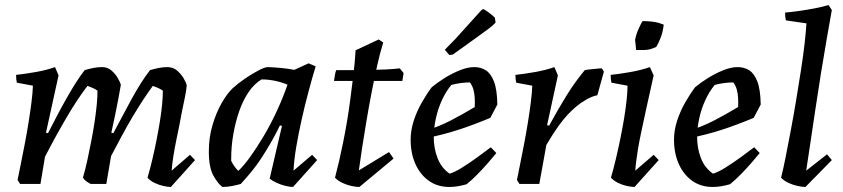

<svg xmlns="http://www.w3.org/2000/svg" viewBox="-20 -732 3355 764"><path d="M660 12Q648 12 630 8Q612 4 594.5 -4.5Q577 -13 567 -25Q577 -59 586 -97Q595 -135 602.5 -173Q610 -211 616 -247.5Q622 -284 625 -315.5Q628 -347 628 -371Q622 -376 611 -381Q600 -386 588 -390Q571 -367 550.5 -336Q530 -305 508 -268Q486 -231 464.5 -191Q443 -151 422 -111L403 0H341Q331 -5 323 -11Q315 -17 310 -25Q320 -59 328 -96.5Q336 -134 343.5 -172.5Q351 -211 356.5 -247.5Q362 -284 365 -315.5Q368 -347 368 -371Q362 -376 351 -381Q340 -386 328 -390Q310 -367 289 -335.5Q268 -304 246 -266.5Q224 -229 202 -189Q180 -149 159 -108L141 0H60L50 -16Q55 -41 62.5 -78Q70 -115 78 -156.5Q86 -198 93 -241Q100 -284 105 -323Q110 -362 111 -391L47 -403Q44 -416 44 -434Q81 -438 123 -445.5Q165 -453 199 -465L213 -432L163 -204L171 -202Q189 -237 207 -271.5Q225 -306 244 -339.5Q263 -373 281 -401.5Q299 -430 317 -453Q334 -458 351 -461.5Q368 -465 386 -465Q408 -465 423.5 -451.5Q439 -438 448.5 -421.5Q458 -405 461 -395Q457 -371 451 -339.5Q445 -308 438 -273.5Q431 -239 423 -204L431 -202Q450 -237 468 -271.5Q486 -306 504.5 -339.5Q523 -373 541 -401.5Q559 -430 577 -453Q594 -458 611.5 -461.5Q629 -465 646 -465Q669 -465 685 -451Q701 -437 711 -420Q721 -403 723 -392Q721 -369 715.5 -343.5Q710 -318 704.5 -290.5Q699 -263 694 -235Q687 -202 680.5 -169.5Q674 -137 669.5 -108Q665 -79 663 -53L736 -116L756 -95Z M865 12Q848 0 829.5 -32.5Q811 -65 811 -129Q811 -185 825.5 -234Q840 -283 861.5 -321Q883 -359 906 -381Q928 -401 956 -420Q984 -439 1009 -452Q1034 -465 1046 -465Q1073 -464 1099.5 -461.5Q1126 -459 1151 -454L1208 -480L1236 -468Q1222 -421 1207.5 -367Q1193 -313 1180.5 -257Q1168 -201 1159 -148.5Q1150 -96 1148 -53L1222 -116L1242 -95L1146 12Q1134 12 1115.5 7.5Q1097 3 1080 -5Q1063 -13 1053 -21L1102 -231L1094 -233Q1076 -196 1057.5 -164Q1039 -132 1020.5 -103.5Q1002 -75 981 -49.5Q960 -24 938 0Q924 4 904.5 8Q885 12 865 12ZM928 -52Q949 -71 975 -107Q1001 -143 1029 -190Q1057 -237 1081.5 -290Q1106 -343 1124 -395Q1101 -405 1074 -410.5Q1047 -416 1021 -416Q992 -399 969.5 -366Q947 -333 932 -290Q917 -247 908.5 -198.5Q900 -150 900 -102Q900 -99 900 -97Q900 -95 900 -92Q905 -81 912.5 -70.5Q920 -60 928 -52Z M1410 12Q1397 12 1378.5 8Q1360 4 1342 -4.5Q1324 -13 1313 -25Q1321 -55 1329 -89.5Q1337 -124 1345 -163.5Q1353 -203 1360.5 -247Q1368 -291 1374 -337.5Q1380 -384 1386 -432.5Q1392 -481 1395 -532L1487 -575L1505 -563Q1493 -525 1481.5 -474Q1470 -423 1459 -366Q1448 -309 1438.5 -252.5Q1429 -196 1421 -144.5Q1413 -93 1408 -54L1528 -127L1546 -101ZM1309 -410Q1311 -423 1313 -435Q1315 -447 1318 -453Q1345 -453 1377.5 -453Q1410 -453 1445 -453.5Q1480 -454 1513 -455.5Q1546 -457 1571 -460L1586 -441L1581 -410Z M1768 12Q1721 12 1686.5 -12.5Q1652 -37 1633 -79.5Q1614 -122 1614 -176Q1614 -213 1626 -250.5Q1638 -288 1657.5 -322.5Q1677 -357 1698 -385Q1721 -404 1750 -422Q1779 -440 1810 -452.5Q1841 -465 1867 -465Q1893 -465 1913 -452.5Q1933 -440 1945.5 -408Q1958 -376 1959 -316L1931 -263Q1864 -235 1804 -215.5Q1744 -196 1678 -183L1677 -213Q1728 -229 1772.5 -252Q1817 -275 1869 -306Q1870 -325 1869 -342.5Q1868 -360 1864 -375Q1860 -390 1850 -404Q1832 -404 1813 -401.5Q1794 -399 1776 -394Q1755 -369 1739 -334.5Q1723 -300 1714.5 -261.5Q1706 -223 1706 -186Q1706 -142 1721 -103Q1736 -64 1769 -41Q1788 -46 1818.5 -65Q1849 -84 1880.5 -107Q1912 -130 1933 -146L1955 -123Q1942 -107 1922.5 -84.5Q1903 -62 1880.5 -39Q1858 -16 1837 1Q1820 6 1802.5 9Q1785 12 1768 12ZM1768 -513 1750 -534 1792 -577 1895 -691 1902 -696Q1907 -695 1921 -685Q1935 -675 1949 -662L1952 -643Q1950 -639 1939.5 -630Q1929 -621 1909 -606.5Q1889 -592 1858 -569.5Q1827 -547 1782 -515Z M2047 0 2037 -16Q2042 -41 2049.5 -78Q2057 -115 2065 -156.5Q2073 -198 2080 -241Q2087 -284 2092 -323Q2097 -362 2098 -391L2034 -403Q2031 -416 2031 -434Q2068 -438 2110 -445.5Q2152 -453 2186 -465L2200 -432L2157 -234L2165 -232Q2184 -267 2201.5 -297Q2219 -327 2236 -354.5Q2253 -382 2270.5 -406Q2288 -430 2307 -453Q2317 -455 2329 -456Q2341 -457 2353.5 -458.5Q2366 -460 2375 -460L2383 -447L2357 -353Q2346 -351 2335 -346.5Q2324 -342 2313.5 -336Q2303 -330 2291 -322Q2273 -309 2255.5 -292.5Q2238 -276 2221 -255Q2204 -234 2187.5 -209Q2171 -184 2154 -155L2126 0Z M2477 -391 2413 -403Q2410 -416 2410 -434Q2447 -438 2489.5 -445.5Q2532 -453 2566 -465L2581 -432Q2564 -357 2552 -301.5Q2540 -246 2531.5 -206Q2523 -166 2518.5 -138Q2514 -110 2511.5 -90Q2509 -70 2508 -53L2581 -116L2601 -95L2505 12Q2493 12 2474.5 8Q2456 4 2439 -4.5Q2422 -13 2411 -25Q2421 -59 2430.5 -99Q2440 -139 2448.5 -180.5Q2457 -222 2463.5 -261.5Q2470 -301 2473.5 -334.5Q2477 -368 2477 -391ZM2511 -533Q2511 -538 2510 -546Q2509 -554 2508.5 -561Q2508 -568 2507 -573Q2510 -590 2516 -605Q2522 -620 2528 -632Q2534 -644 2537 -648Q2558 -648 2574.5 -646Q2591 -644 2602.5 -640.5Q2614 -637 2621 -634Q2618 -604 2607.5 -578.5Q2597 -553 2591 -545Q2587 -543 2581 -541Q2575 -539 2567 -536Q2554 -533 2540.5 -533Q2527 -533 2511 -533Z M2816 12Q2769 12 2734.5 -12.5Q2700 -37 2681 -79.5Q2662 -122 2662 -176Q2662 -213 2674 -250.5Q2686 -288 2705.5 -322.5Q2725 -357 2746 -385Q2769 -404 2798 -422Q2827 -440 2858 -452.5Q2889 -465 2915 -465Q2941 -465 2961 -452.5Q2981 -440 2993.5 -408Q3006 -376 3007 -316L2979 -263Q2912 -235 2852 -215.5Q2792 -196 2726 -183L2725 -213Q2776 -229 2820.5 -252Q2865 -275 2917 -306Q2918 -325 2917 -342.5Q2916 -360 2912 -375Q2908 -390 2898 -404Q2880 -404 2861 -401.5Q2842 -399 2824 -394Q2803 -369 2787 -334.5Q2771 -300 2762.5 -261.5Q2754 -223 2754 -186Q2754 -142 2769 -103Q2784 -64 2817 -41Q2836 -46 2866.5 -65Q2897 -84 2928.5 -107Q2960 -130 2981 -146L3003 -123Q2990 -107 2970.5 -84.5Q2951 -62 2928.5 -39Q2906 -16 2885 1Q2868 6 2850.5 9Q2833 12 2816 12Z M3185 12Q3173 12 3154 8Q3135 4 3117 -4.5Q3099 -13 3088 -25Q3097 -60 3106.5 -108.5Q3116 -157 3127 -215Q3138 -273 3148 -333.5Q3158 -394 3167 -451.5Q3176 -509 3181.5 -557.5Q3187 -606 3189 -639L3107 -651Q3104 -664 3104 -682Q3129 -684 3160.5 -688.5Q3192 -693 3223 -699Q3254 -705 3277 -712L3290 -692Q3281 -641 3269.5 -576Q3258 -511 3246.5 -439Q3235 -367 3224.5 -296.5Q3214 -226 3204.5 -162.5Q3195 -99 3188 -53L3271 -118L3290 -95Z"/></svg>

Font: Labrada Medium
Style: Italic
Weight: 500
Italic angle: -7°
Designer: Mercedes Jáuregui
Foundry: Omnibus-Type Team
Version: Version 1.000